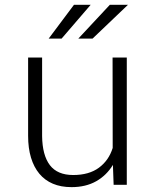

<svg xmlns="http://www.w3.org/2000/svg" viewBox="-20 -767 640 797"><path d="M448.7 -82.5Q422.4 -39.1 379.2 -14.6Q335.9 9.8 276.9 9.8Q232.9 9.8 199.5 -4.4Q166 -18.6 143.3 -45.9Q120.6 -73.2 108.6 -112.8Q96.7 -152.3 96.7 -203.1V-528.3H154.8V-202.1Q155.8 -122.6 187 -81.5Q218.3 -40.5 283.7 -40.5Q349.6 -40.5 390.6 -70.8Q431.6 -101.1 447.8 -152.8L447.3 -528.3H506.3V0H451.7ZM436 -747.1H511.2L364.3 -606.9H305.2ZM287.1 -747.1H356.4L235.8 -606.9H182.1Z"/></svg>

Font: Roboto Mono Light
Style: Regular
Weight: 300
Designer: Google
Version: Version 2.000985; 2015; ttfautohint (v1.3)